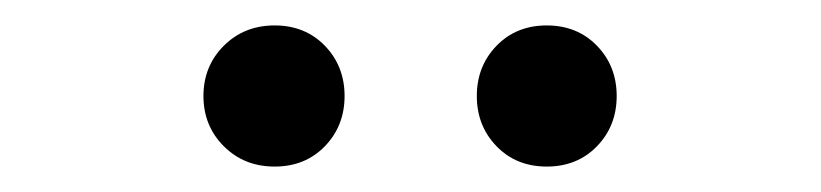

<svg xmlns="http://www.w3.org/2000/svg" viewBox="-20 -787 646 151"><path d="M196 -656Q172 -656 156 -672Q140 -688 140 -711.5Q140 -735 156 -751Q172 -767 196 -767Q220 -767 235.5 -751Q251 -735 251 -711.5Q251 -688 235.5 -672Q220 -656 196 -656ZM410 -656Q386 -656 370.5 -672Q355 -688 355 -711.5Q355 -735 370.5 -751Q386 -767 410 -767Q434 -767 449.5 -751Q465 -735 465 -711.5Q465 -688 449.5 -672Q434 -656 410 -656Z"/></svg>

Font: Resource Han Rounded KR
Style: Regular
Weight: 400
Designer: Cyano Hao (round all glyphs); Ryoko NISHIZUKA 西塚涼子 (kana, bopomofo & ideographs); Paul D. Hunt (Latin, Greek & Cyrillic)
Foundry: Cyano Hao
Version: 0.990